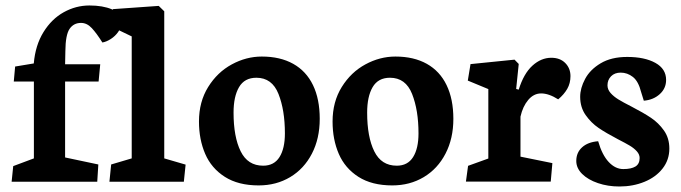

<svg xmlns="http://www.w3.org/2000/svg" viewBox="-20 -657 2460 694"><path d="M335.4 -62.5 215.3 -87.9V-362.3H336.4L342.3 -424.8H215.3L216.3 -472.7Q216.8 -530.8 231.4 -552.5Q246.1 -574.2 272.9 -574.2Q294.4 -574.2 312 -555.2Q329.6 -536.1 350.1 -503.4Q364.7 -505.9 380.6 -516.1Q396.5 -526.4 407 -541.3Q417.5 -556.2 417.5 -572.3Q417.5 -609.4 384.5 -623.3Q351.6 -637.2 303.2 -637.2Q254.4 -637.2 210.4 -612.8Q166.5 -588.4 137.2 -541Q107.9 -493.7 102.1 -427.7L34.7 -416.5L29.8 -362.3H102.5V-84.5L27.8 -56.6L22 0H331.5Z M644.5 0 650.9 -62 573.7 -84.5V-616.2L553.7 -635.7L388.2 -624L377 -563.5L456.1 -525.4V-84.5L381.8 -62.5L375.5 0Z M1135.7 -227.5Q1135.7 -298.8 1111.3 -349.4Q1086.9 -399.9 1039.8 -426.3Q992.7 -452.6 926.3 -452.6Q870.1 -452.6 817.9 -424.3Q765.6 -396 732.4 -342.5Q699.2 -289.1 699.2 -217.8Q699.2 -152.8 721.7 -100.8Q744.1 -48.8 792.7 -17.8Q841.3 13.2 915 13.2Q978.5 13.2 1028.8 -16.8Q1079.1 -46.9 1107.4 -101.6Q1135.7 -156.2 1135.7 -227.5ZM1009.8 -174.8Q1009.8 -120.1 990.2 -89.1Q970.7 -58.1 931.2 -58.1Q875.5 -58.1 849.9 -110.1Q824.2 -162.1 824.2 -250Q824.2 -308.1 844 -342Q863.8 -376 906.7 -376Q963.4 -376 986.6 -317.4Q1009.8 -258.8 1009.8 -174.8Z M1618.7 -227.5Q1618.7 -298.8 1594.2 -349.4Q1569.8 -399.9 1522.7 -426.3Q1475.6 -452.6 1409.2 -452.6Q1353 -452.6 1300.8 -424.3Q1248.5 -396 1215.3 -342.5Q1182.1 -289.1 1182.1 -217.8Q1182.1 -152.8 1204.6 -100.8Q1227.1 -48.8 1275.6 -17.8Q1324.2 13.2 1397.9 13.2Q1461.4 13.2 1511.7 -16.8Q1562 -46.9 1590.3 -101.6Q1618.7 -156.2 1618.7 -227.5ZM1492.7 -174.8Q1492.7 -120.1 1473.1 -89.1Q1453.6 -58.1 1414.1 -58.1Q1358.4 -58.1 1332.8 -110.1Q1307.1 -162.1 1307.1 -250Q1307.1 -308.1 1326.9 -342Q1346.7 -376 1389.6 -376Q1446.3 -376 1469.5 -317.4Q1492.7 -258.8 1492.7 -174.8Z M1976.6 -67.4 1861.3 -90.8V-235.4Q1869.6 -272.5 1889.4 -295.9Q1909.2 -319.3 1936 -319.3Q1963.9 -319.3 1997.6 -297.9Q2018.6 -315.4 2030.3 -335.7Q2042 -356 2042 -381.8Q2042 -410.2 2023.2 -429.2Q2004.4 -448.2 1972.7 -448.2Q1936 -448.2 1904.5 -419.7Q1873 -391.1 1855 -333L1845.7 -335.4L1855 -425.8L1839.8 -441.4L1680.7 -425.3L1670.9 -365.7L1745.1 -335V-84L1671.9 -57.6L1664.1 -0.5H1970.7Z M2399.4 -120.1Q2399.4 -157.7 2379.9 -185.3Q2360.4 -212.9 2333 -231.2Q2305.7 -249.5 2262.2 -272Q2232.4 -287.1 2215.3 -297.6Q2198.2 -308.1 2187 -320.8Q2175.8 -333.5 2175.8 -348.6Q2175.8 -368.2 2188.7 -381.3Q2201.7 -394.5 2223.6 -394.5Q2247.6 -394.5 2267.6 -378.9Q2287.6 -363.3 2297.4 -324.2L2307.1 -293Q2341.8 -295.9 2364.7 -316.7Q2387.7 -337.4 2387.7 -368.2Q2387.7 -408.2 2348.9 -429.7Q2310.1 -451.2 2247.1 -451.2Q2189.5 -451.2 2151.1 -428.2Q2112.8 -405.3 2095 -371.8Q2077.1 -338.4 2077.1 -307.1Q2077.1 -269 2096.9 -241Q2116.7 -212.9 2143.6 -194.6Q2170.4 -176.3 2213.4 -153.8Q2241.2 -139.6 2256.6 -130.4Q2272 -121.1 2282 -109.9Q2292 -98.6 2292 -85.9Q2292 -64.5 2276.9 -55.2Q2261.7 -45.9 2232.9 -45.9Q2204.1 -45.9 2180.2 -71.5Q2156.2 -97.2 2142.1 -146.5Q2105 -143.6 2084 -124.5Q2063 -105.5 2063 -75.2Q2063 -49.3 2084.2 -28.3Q2105.5 -7.3 2141.4 4.9Q2177.2 17.1 2218.8 17.1Q2268.1 17.1 2309.3 0.2Q2350.6 -16.6 2375 -47.9Q2399.4 -79.1 2399.4 -120.1Z"/></svg>

Font: Neuton
Style: Bold
Weight: 700
Designer: Brian M Zick
Foundry: Brian M Zick
Version: Version 1.560